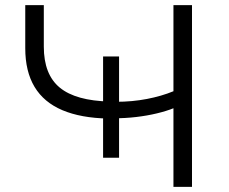

<svg xmlns="http://www.w3.org/2000/svg" viewBox="-20 -725 887 745"><path d="M653 0V-305Q626 -294 588.5 -285Q551 -276 508.5 -271Q466 -266 420 -266L442 -280V-113H380V-280L400 -265Q294 -267 222 -297.5Q150 -328 114 -388Q78 -448 78 -538V-705H150V-544Q150 -436 212 -385Q274 -334 406 -331L380 -320V-506H442V-320L430 -330Q493 -330 550 -341Q607 -352 653 -371V-705H725V0Z"/></svg>

Font: Nunito Sans 10pt Expanded Light
Style: Regular
Weight: 300
Width: 7
Designer: Vernon Adams
Foundry: Vernon Adams
Version: Version 3.101;gftools[0.9.27]